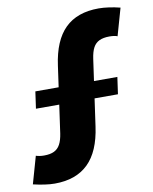

<svg xmlns="http://www.w3.org/2000/svg" viewBox="-144 -778 758 950"><g transform="rotate(-10 235.5 -303.0)"><path d="M54 105Q31 105 3.5 101Q-24 97 -54 90L-15 -47Q-6 -44 4 -42.5Q14 -41 26 -41Q57 -41 76.5 -50.5Q96 -60 107 -80.5Q118 -101 123 -134L170 -467Q187 -591 248 -651Q309 -711 417 -711Q441 -711 469 -707Q497 -703 525 -696L486 -559Q479 -562 468.5 -563.5Q458 -565 446 -565Q415 -565 395 -555.5Q375 -546 364 -525.5Q353 -505 348 -470L301 -138Q284 -15 222.5 45Q161 105 54 105ZM38 -361H450L438 -276H26Z"/></g></svg>

Font: Pathway Extreme Condensed ExtraBold
Style: Italic
Weight: 800
Width: 3
Italic angle: -8°
Version: Version 1.001;gftools[0.9.26]